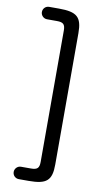

<svg xmlns="http://www.w3.org/2000/svg" viewBox="-103 -841 549 1036"><g transform="rotate(10 172.0 -323.0)"><path d="M79 149H133C231 149 259 125 259 37V-683C259 -771 231 -795 133 -795H79C60 -795 45 -780 45 -761C45 -743 60 -727 79 -727H133C167 -727 179 -718 179 -683V37C179 72 167 81 133 81H79C60 81 45 97 45 115C45 134 60 149 79 149Z"/></g></svg>

Font: 寒蝉半圆体
Style: Regular
Weight: 400
Designer: Yoshimichi Ohira & Warren
Foundry: ChillType
Version: Version 1.800;Glyphs 3.1.1 (3135)